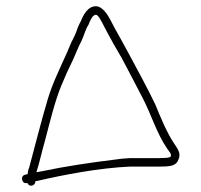

<svg xmlns="http://www.w3.org/2000/svg" viewBox="-20 -587 642 612"><path d="M96 -38C105.4 -66.1 114.1 -107 124 -141C138.8 -196.6 153.9 -261.5 175 -313L193 -355C199.7 -369 205.8 -382 211.5 -394C220.4 -412.8 230.1 -439 239 -455C247.2 -471.4 252.1 -493.2 262 -508C265.5 -516.2 273.3 -540 286 -540C292.7 -540 303.6 -518.8 306 -514C316.1 -493.8 330.6 -467.7 343 -445L368 -402C380.1 -379.8 422 -298.8 433.5 -277C461.5 -224 479.3 -161.7 513 -113C518.2 -105.2 528.2 -95.4 524 -89C524 -87 523 -86 521 -86C516.3 -84 505.3 -83 488 -83H394C378 -82.3 361.3 -80.7 344 -78C272.1 -69.4 182 -55.7 118 -42ZM93 -8V-10H97C183.8 -30 295.4 -51.7 395 -56H488C521.2 -56 541.8 -57.4 549 -79C558.2 -99 544.9 -114.1 536 -128C511.4 -164.8 492.7 -210.9 475 -254C456.1 -294.3 413.4 -373.9 391 -415L367 -459C354.7 -480.6 339.8 -507.4 330 -527C322.3 -541.2 306.6 -565.7 287.5 -567C260.8 -568.8 245.2 -539.2 238 -520C232.3 -510.1 226.7 -497.4 223 -485L215 -467C205 -450.3 197 -424.9 187 -405C167.2 -360.5 147.4 -321.3 132 -270C111.4 -201.5 91.8 -121.9 73 -53C70.3 -47 68.7 -40 68 -32L60 -30C43 -26.6 49.7 1.8 67 -4C69.7 1.3 73.3 4.3 78 5C86.5 5 91.8 -0.5 93 -8Z"/></svg>

Font: Take Off
Style: Regular, Eh
Weight: 400
Foundry: Cannot Into Space Fonts
Version: Version 0.89